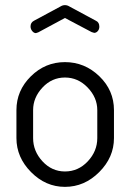

<svg xmlns="http://www.w3.org/2000/svg" viewBox="-20 -721 508 748"><path d="M233 -651 129 -595 120 -592Q112 -592 105.5 -600Q99 -608 99 -618Q99 -633 112 -640L216 -696Q224 -701 233 -701Q242 -701 250 -696L354 -640Q367 -634 367 -617Q367 -607 361 -600Q355 -593 347 -593Q346 -593 337 -596ZM424 -292V-183Q424 -108 366.5 -50.5Q309 7 233 7Q158 7 101 -50.5Q44 -108 44 -183V-292Q44 -368 100 -423.5Q156 -479 233 -479Q310 -479 367 -424Q424 -369 424 -292ZM359 -183V-292Q359 -341 321.5 -380Q284 -419 233 -419Q182 -419 145.5 -380Q109 -341 109 -292V-183Q109 -132 145.5 -92.5Q182 -53 233 -53Q285 -53 322 -92.5Q359 -132 359 -183Z"/></svg>

Font: Dosis
Style: Regular
Weight: 400
Designer: Edgar Tolentino, Pablo Impallari, Igino Marini
Foundry: Edgar Tolentino, Pablo Impallari, Igino Marini
Version: Version 1.007